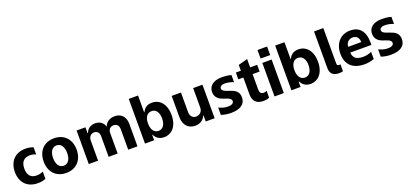

<svg xmlns="http://www.w3.org/2000/svg" viewBox="34 -1840 6258 2936"><g transform="rotate(-20 3163.0 -372.5)"><path d="M314.6 9.2C359.4 9.2 403.4 1.8 442.1 -15.6V-132.1C405.2 -115.8 370 -108 335.6 -108C235.4 -108 192.1 -170.5 192.1 -270.2C192.1 -378.9 242.9 -434.3 341.3 -434.3C370.7 -434.3 397 -429.7 436.8 -413V-529.8C399.1 -544.7 356.2 -552.6 310.4 -552.6C137.4 -552.6 38.4 -437.9 38.4 -270.6C38.4 -103.7 137.8 9.2 314.6 9.2Z M775.2 10.7C940.7 10.7 1043.7 -102.6 1043.7 -270.6C1043.7 -439.6 940.7 -552.6 775.2 -552.6C609.7 -552.6 506.7 -439.6 506.7 -270.6C506.7 -102.6 609.7 10.7 775.2 10.7ZM775.9 -106.5C699.6 -106.5 660.5 -176.5 660.5 -271.7C660.5 -366.8 699.6 -437.1 775.9 -437.1C850.9 -437.1 889.9 -366.8 889.9 -271.7C889.9 -176.5 850.9 -106.5 775.9 -106.5Z M1142.4 0H1293.7V-327.4C1293.3 -387.8 1331.7 -427.9 1382.5 -427.9C1431.8 -427.9 1465.2 -393.8 1465.6 -340.2V0H1612.2V-333.1C1611.9 -389.6 1644.5 -427.9 1699.6 -427.9C1747.5 -427.9 1783.7 -397.7 1784.1 -337V0H1935V-366.8C1935 -485.1 1864.3 -552.6 1763.1 -552.6C1682.9 -552.6 1620.7 -511.7 1598.7 -449.2H1593C1575.3 -512.4 1519.5 -552.6 1445 -552.6C1371.1 -552.6 1315.3 -513.5 1293 -449.2H1286.6V-545.5H1142.4Z M2057.2 0H2206.3V-87.4H2213.1C2234 -41.9 2279.8 8.9 2367.9 8.9C2492.2 8.9 2589.1 -89.5 2589.1 -272C2589.1 -459.5 2487.9 -552.6 2368.3 -552.6C2277 -552.6 2233.3 -498.2 2213.1 -453.8H2208.5V-727.3H2057.2ZM2205.3 -272.7C2205.3 -370 2246.4 -432.2 2320 -432.2C2394.9 -432.2 2434.7 -367.2 2434.7 -272.7C2434.7 -177.6 2394.2 -111.5 2320 -111.5C2247.2 -111.5 2205.3 -175.4 2205.3 -272.7Z M3039.4 -232.2C3039.8 -159.1 2989.7 -120.7 2935.4 -120.7C2878.2 -120.7 2841.3 -160.9 2840.9 -225.1V-545.5H2689.6V-198.2C2690 -70.7 2764.6 7.1 2874.3 7.1C2956.3 7.1 3015.3 -35.2 3039.8 -99.1H3045.5V0H3190.7V-545.5H3039.4Z M3456.3 10.3C3616.1 10.3 3692.8 -54 3692.8 -158.4C3692.8 -262.4 3617.5 -291.2 3565 -310L3506 -331C3476.2 -341.6 3434.3 -359.4 3434.3 -394.9C3434.3 -420.1 3455.6 -446.7 3519.5 -446.7C3570 -446.7 3626.8 -431.1 3658 -416.5V-532.3C3610.1 -546.9 3552.9 -552.2 3510.3 -552.2C3356.2 -552.2 3290.1 -479.8 3290.1 -387.8C3290.1 -283.4 3377.5 -250 3415.1 -236.9L3471.6 -217.7C3501.1 -207.4 3540.1 -189.6 3540.1 -153.4C3540.1 -120.7 3508.9 -98 3445.3 -98C3389.6 -98 3335.9 -115.1 3296.9 -135.7V-16C3344.8 1.4 3400.2 10.3 3456.3 10.3Z M4081 -435.4V-545.5H3966.6V-680.8L3815.7 -639.9V-545.5H3734.7L3734 -435.4H3815.7V-160.9C3815.7 -50.8 3871.8 7.8 3986.5 7.8C4019.5 7.8 4053.3 2.8 4080.6 -9.9V-122.5C4063.2 -113.6 4045.8 -109.4 4028.1 -109.4C3976.6 -109.4 3966.6 -147.7 3966.6 -186.1V-435.4Z M4163 -756.4V-617.2H4319.2V-756.4ZM4165.1 0H4316.4V-545.5H4165.1Z M4440 0H4589.1V-87.4H4595.9C4616.8 -41.9 4662.6 8.9 4750.7 8.9C4875 8.9 4971.9 -89.5 4971.9 -272C4971.9 -459.5 4870.7 -552.6 4751.1 -552.6C4659.8 -552.6 4616.1 -498.2 4595.9 -453.8H4591.3V-727.3H4440ZM4588.1 -272.7C4588.1 -370 4629.3 -432.2 4702.8 -432.2C4777.7 -432.2 4817.5 -367.2 4817.5 -272.7C4817.5 -177.6 4777 -111.5 4702.8 -111.5C4630 -111.5 4588.1 -175.4 4588.1 -272.7Z M5217.3 3.9C5236.9 3.9 5262.1 1.4 5280.2 -3.6V-118.3C5274.5 -115.1 5266.7 -114 5259.2 -114C5232.2 -114 5223.7 -129.3 5223.7 -148.4V-727.3H5072.4V-136.7C5072.4 -88.8 5078.5 3.9 5217.3 3.9Z M5826.7 -275.6C5826.7 -460.9 5738.3 -552.6 5594.8 -552.6C5430.4 -552.6 5334.2 -430 5334.2 -267.8C5334.2 -98.7 5430.8 9.2 5631 9.2C5678.3 9.2 5736.2 0.7 5786.2 -18.5V-136C5742.9 -116.5 5697.1 -105.1 5646.7 -105.1C5519.5 -105.1 5486.9 -163 5483.3 -234H5826.7ZM5483 -327.8C5485.1 -389.9 5528.1 -439.6 5595.5 -439.6C5661.2 -439.6 5695.3 -392.8 5695.7 -327.8Z M6058.9 10.3C6218.8 10.3 6295.5 -54 6295.5 -158.4C6295.5 -262.4 6220.2 -291.2 6167.6 -310L6108.7 -331C6078.8 -341.6 6036.9 -359.4 6036.9 -394.9C6036.9 -420.1 6058.2 -446.7 6122.2 -446.7C6172.6 -446.7 6229.4 -431.1 6260.7 -416.5V-532.3C6212.7 -546.9 6155.5 -552.2 6112.9 -552.2C5958.8 -552.2 5892.8 -479.8 5892.8 -387.8C5892.8 -283.4 5980.1 -250 6017.8 -236.9L6074.2 -217.7C6103.7 -207.4 6142.8 -189.6 6142.8 -153.4C6142.8 -120.7 6111.5 -98 6047.9 -98C5992.2 -98 5938.6 -115.1 5899.5 -135.7V-16C5947.4 1.4 6002.8 10.3 6058.9 10.3Z"/></g></svg>

Font: TID UI
Style: Bold
Weight: 700
Designer: The TID Project Authors
Foundry: Bakken & Bæck
Version: Version 1.001;hotconv 1.0.109;makeotfexe 2.5.65596